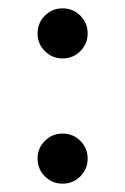

<svg xmlns="http://www.w3.org/2000/svg" viewBox="-20 -450 300 460"><path d="M70 -370Q70 -395 87.5 -412.5Q105 -430 130 -430Q155 -430 172.5 -412.5Q190 -395 190 -370Q190 -345 172.5 -327.5Q155 -310 130 -310Q105 -310 87.5 -327.5Q70 -345 70 -370ZM130 -130Q155 -130 172.5 -112.5Q190 -95 190 -70Q190 -45 172.5 -27.5Q155 -10 130 -10Q105 -10 87.5 -27.5Q70 -45 70 -70Q70 -95 87.5 -112.5Q105 -130 130 -130Z"/></svg>

Font: 寒蝉全圆体
Style: Regular
Weight: 400
Designer: Warren2060
      Designed by Motoya company      

      [Varela Round]
      Joe Prince(Latin component); Avraham Cornf
Foundry: ChillType
Version: Version 3.200